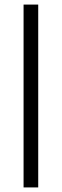

<svg xmlns="http://www.w3.org/2000/svg" viewBox="-20 -709 270 839"><path d="M83 -689H147V110H83Z"/></svg>

Font: Yrsa
Style: Regular
Weight: 400
Designer: Anna Giedrys (Yrsa+Rasa design), David Brezina (Yrsa art-direction, Rasa art-direction, design)
Foundry: Rosetta Type Foundry
Version: Version 2.004